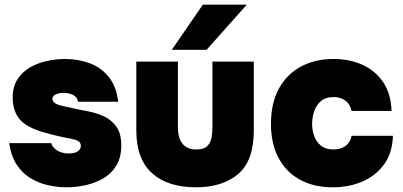

<svg xmlns="http://www.w3.org/2000/svg" viewBox="-20 -789 1714 817"><path d="M263 8Q224 8 184 -1Q144 -10 109.5 -31Q75 -52 51 -88.5Q27 -125 19 -180H198Q202 -167 212.5 -157Q223 -147 238.5 -141.5Q254 -136 272 -136Q284 -136 293.5 -138Q303 -140 310 -144.5Q317 -149 320.5 -155Q324 -161 324 -168Q324 -182 313 -188.5Q302 -195 283 -198.5Q264 -202 240 -207Q203 -215 160.5 -227.5Q118 -240 89 -259Q74 -269 63.5 -281.5Q53 -294 46.5 -309Q40 -324 37 -340Q34 -356 34 -374Q34 -420 54.5 -451.5Q75 -483 107.5 -502Q140 -521 179.5 -529.5Q219 -538 257 -538Q313 -538 361.5 -520Q410 -502 442.5 -462Q475 -422 483 -356H312Q310 -374 292.5 -384Q275 -394 250 -394Q240 -394 231.5 -392Q223 -390 216.5 -387Q210 -384 206.5 -379Q203 -374 203 -368Q203 -364 205.5 -359Q208 -354 215 -349.5Q222 -345 234 -341Q267 -333 296.5 -327Q326 -321 356 -315Q389 -309 421 -294.5Q453 -280 474.5 -251Q496 -222 496 -170Q496 -119 475 -84.5Q454 -50 419.5 -30Q385 -10 344 -1Q303 8 263 8Z M814 8Q693 8 626.5 -52.5Q560 -113 560 -234V-527H737V-248Q737 -222 744 -200.5Q751 -179 768.5 -166Q786 -153 815 -153Q848 -153 862.5 -168Q877 -183 880.5 -205.5Q884 -228 884 -248V-527H1060V-234Q1060 -105 993.5 -48.5Q927 8 814 8ZM711 -577 843 -769H1030L859 -577Z M1396 8Q1316 8 1257 -24Q1198 -56 1165.5 -116.5Q1133 -177 1133 -262Q1133 -350 1166.5 -411.5Q1200 -473 1260 -505.5Q1320 -538 1399 -538Q1470 -538 1525 -512Q1580 -486 1612 -437Q1644 -388 1646 -317H1476Q1470 -346 1449.5 -361Q1429 -376 1400 -376Q1364 -376 1344 -357.5Q1324 -339 1316 -312.5Q1308 -286 1308 -262Q1308 -235 1317 -210Q1326 -185 1346 -169Q1366 -153 1399 -153Q1431 -153 1451 -168.5Q1471 -184 1476 -211H1652Q1650 -139 1615 -90.5Q1580 -42 1523 -17Q1466 8 1396 8Z"/></svg>

Font: Onest Black
Style: Regular
Weight: 900
Designer: Dmitri Voloshin, Andrey Kudryavtsev
Foundry: Dmitri Voloshin, Andrey Kudryavtsev
Version: Version 1.000;gftools[0.9.33]